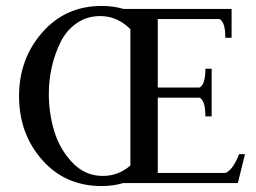

<svg xmlns="http://www.w3.org/2000/svg" viewBox="-20 -615 860 645"><path d="M394 0Q361 10 321 10Q199 10 121.5 -78Q44 -166 44 -292Q44 -417 122 -506Q200 -595 321 -595Q362 -595 395 -585H758V-488H737Q737 -542 717 -551H510V-321H650Q670 -330 670 -384H691V-224H670Q670 -278 650 -287H510V-34H738Q763 -45 783 -97H803L779 0ZM418 -59V-517Q374 -561 317 -561Q272 -561 237.5 -537Q203 -513 183.5 -473.5Q164 -434 154 -390Q144 -346 144 -300Q144 -234 162.5 -173.5Q181 -113 223.5 -68.5Q266 -24 325 -24Q378 -24 418 -59Z"/></svg>

Font: Judson
Style: Regular
Weight: 400
Version: Version 20110429